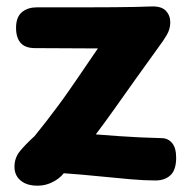

<svg xmlns="http://www.w3.org/2000/svg" viewBox="-20 -567 600 601"><path d="M89.6 -416.4Q56.9 -416.4 42.9 -434.8Q28.9 -453.1 30.4 -485.9Q32 -516.1 50.1 -530.1Q68.2 -544 94.4 -544Q178.9 -544 237.7 -544Q296.6 -544 336.5 -544.4Q376.4 -544.8 404.1 -545.3Q431.7 -545.8 453.7 -546.8Q485.1 -548 499.1 -533.3Q513 -518.7 513 -497Q513 -476 501.9 -457.3Q490.9 -438.7 479.1 -423.3Q438.1 -367 403.7 -318.4Q369.3 -269.9 339.1 -227.3Q308.9 -184.8 279.9 -146.3Q318.9 -143.3 351.6 -140.9Q384.3 -138.6 416.6 -137.1Q448.8 -135.6 485.8 -134.6Q505.8 -134.6 518.6 -119.4Q531.4 -104.3 531.4 -73.3Q531.4 -35.1 513.7 -18.6Q496 -2.1 466.4 -2.1Q432.9 -2.1 388.3 -5.9Q343.8 -9.7 290.9 -15.1Q238.1 -20.6 179.6 -24.7Q165 -5.9 139.2 5.5Q113.3 16.9 83.7 13.6Q56.8 10.4 41.1 -5.1Q25.3 -20.6 25.3 -45.3Q25.3 -73.3 43.4 -95.1Q61.6 -116.8 88.1 -140.8Q107.4 -164.6 125.1 -187.4Q142.7 -210.3 159.8 -233.2Q176.9 -256 192.7 -278.7Q208.4 -301.3 223.9 -323.8Q239.3 -346.2 254.9 -369.3Q270.4 -392.4 286.4 -415.4Z"/></svg>

Font: Playpen Sans Thai
Style: Regular
Weight: 400
Designer: Sirin Gunkloy, Laura Meseguer, Veronika Burian, José Scaglione
Foundry: TypeTogether
Version: Version 2.000